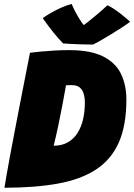

<svg xmlns="http://www.w3.org/2000/svg" viewBox="-20 -910 662 948"><path d="M2 17Q5.5 -5.5 13 -48.8Q20.5 -92 31 -148.2Q41.5 -204.5 53.5 -266.5Q65.5 -328.5 77.2 -389.8Q89 -451 99.5 -504Q110 -557 117.5 -595.5Q125 -634 128 -649.5Q151.5 -652.5 182.5 -655.5Q213.5 -658.5 249 -660.5Q284.5 -662.5 321 -662.5Q427 -662.5 488.8 -631.5Q550.5 -600.5 577.2 -545.5Q604 -490.5 604 -418Q604 -290.5 566.5 -206.2Q529 -122 454 -73Q379 -24 266 -3.5Q153 17 2 17ZM245 -190.5Q285 -190.5 314 -206.8Q343 -223 362 -252.2Q381 -281.5 390 -320.2Q399 -359 399 -404Q399 -428 393.2 -447.2Q387.5 -466.5 373.8 -478Q360 -489.5 335.5 -489.5Q328 -489.5 319.5 -489.5Q311 -489.5 306 -489Q297 -438 287.2 -386.8Q277.5 -335.5 267 -286Q256.5 -236.5 245 -190.5ZM510.5 -884Q524.5 -878 542.5 -866Q560.5 -854 577.8 -840.5Q595 -827 607.2 -816.2Q619.5 -805.5 622.5 -802.5Q604.5 -789 578.8 -772.2Q553 -755.5 525.8 -739Q498.5 -722.5 475.2 -709.2Q452 -696 439 -690Q418.5 -690 390 -690.8Q361.5 -691.5 334.8 -692.8Q308 -694 291.5 -695.5Q266 -722 241.8 -752.2Q217.5 -782.5 191 -820.5Q206.5 -832 231.2 -846.2Q256 -860.5 283.8 -872.8Q311.5 -885 334 -890.5Q341.5 -872 350.2 -855Q359 -838 367.8 -823.5Q376.5 -809 384 -798.5Q391.5 -788 397 -782.5H388.5Q393.5 -785.5 412.2 -800.2Q431 -815 457.2 -837Q483.5 -859 510.5 -884Z"/></svg>

Font: Grandstander Thin Black
Style: Italic
Weight: 900
Italic angle: -15°
Version: Version 1.200